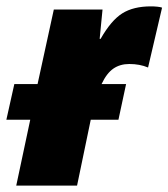

<svg xmlns="http://www.w3.org/2000/svg" viewBox="-43 -583 529 603"><path d="M52 -207H-23L2 -319H75L126 -553H279L270 -461H273Q306 -519 341 -541Q376 -563 431 -563Q441 -563 451 -562Q461 -561 466 -559L422 -371Q396 -382 363 -382Q334 -382 313 -367.5Q292 -353 276 -319H353L329 -207H242L199 0H8Z"/></svg>

Font: Noto Sans Display Black
Style: Italic
Weight: 900
Italic angle: -12°
Designer: Monotype Design team
Foundry: Monotype Imaging Inc.
Version: Version 1.000